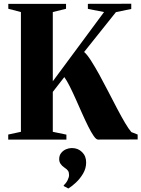

<svg xmlns="http://www.w3.org/2000/svg" viewBox="-20 -764 774 1051"><path d="M25 0V-27.5L94.5 -42.5V-698L25.5 -716V-743H341.5V-716L269 -698V-319L549.5 -698L461 -715.5V-743L698.5 -743.5V-715L614.5 -697.5L440.5 -479.5Q457 -465.5 478.2 -432.2Q499.5 -399 523.8 -355Q548 -311 572.5 -263.2Q597 -215.5 620.5 -170.8Q644 -126 664.2 -91.8Q684.5 -57.5 699 -41L733.5 -27.5V-0.5L516.5 0Q506.5 0 492.8 -19.8Q479 -39.5 462.8 -72.2Q446.5 -105 429.2 -143.8Q412 -182.5 394.8 -221.2Q377.5 -260 361.5 -291.8Q345.5 -323.5 332 -342L269 -261V-42.5L343.5 -27V0ZM451.5 126Q451.5 157.5 435 185.8Q418.5 214 395.8 235.2Q373 256.5 354.5 267.5H353.5L329 254.5V250Q342.5 238 350.2 222Q358 206 358 194.5Q358 179.5 352.5 171Q347 162.5 331.5 152.5Q319.5 144.5 311.8 133.2Q304 122 304 107Q304 87 314.8 73.5Q325.5 60 341.2 53.2Q357 46.5 371.5 46.5H374.5Q407 46.5 429.5 68.8Q452 91 451.5 126Z"/></svg>

Font: Merriweather 120pt ExtraBold
Style: Regular
Weight: 800
Version: Version 2.100